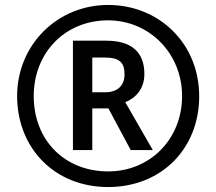

<svg xmlns="http://www.w3.org/2000/svg" viewBox="-20 -744 872 774"><path d="M416 10C630 10 783 -144 783 -356C783 -569 621 -724 416 -724C209 -724 49 -561 49 -357C49 -149 198 10 416 10ZM416 -53C243 -53 116 -176 116 -357C116 -532 243 -662 415 -662C584 -662 714 -527 714 -357C714 -182 584 -53 416 -53ZM274 -139H352V-307H417L507 -139H596L485 -332C529 -350 562 -387 562 -446C562 -533 511 -580 408 -580H274ZM404 -372H352V-512H403C463 -512 482 -491 482 -444C482 -401 456 -372 404 -372Z"/></svg>

Font: Noto Sans Telugu SemiCondensed
Style: Bold
Weight: 700
Width: 4
Designer: Jelle Bosma - Monotype Design Team
Foundry: Monotype Imaging Inc.
Version: Version 2.005